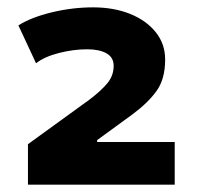

<svg xmlns="http://www.w3.org/2000/svg" viewBox="-20 -731 540 522"><path d="M56 -229V-339L223 -460Q256 -485 272.5 -505.5Q289 -526 289 -552Q289 -575 269.5 -586Q250 -597 217 -597Q180 -597 140.5 -587Q101 -577 78 -559L30 -662Q65 -684 121 -697.5Q177 -711 233 -711Q289 -711 333 -693.5Q377 -676 403 -644Q429 -612 429 -569Q429 -516 405.5 -483.5Q382 -451 340 -420L244 -350V-345H455V-229Z"/></svg>

Font: Nunito Sans 6pt Black
Style: Regular
Weight: 900
Version: Version 3.101;gftools[0.9.27]